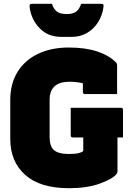

<svg xmlns="http://www.w3.org/2000/svg" viewBox="-20 -970 690 1010"><path d="M352 -403H616Q627 -403 627 -392V-247H598V-68Q598 -60 591 -52Q569 -27 503 -3.5Q437 20 343 20Q191 20 112.5 -50Q34 -120 34 -239V-443Q34 -531 73 -593Q112 -655 181.5 -687.5Q251 -720 341 -720Q429 -720 491 -699.5Q553 -679 590 -642Q596 -636 596 -625V-475H427Q416 -475 416 -486V-532Q381 -540 346 -540Q241 -540 241 -445V-247Q241 -203 262 -182Q285 -160 342 -160Q377 -160 395.5 -165Q414 -170 418 -176V-247H363Q352 -247 352 -258ZM407 -950H510Q520 -950 523 -946.5Q526 -943 524 -931Q518 -888 495.5 -852.5Q473 -817 437.5 -796.5Q402 -776 357 -776H303Q233 -776 189 -821Q145 -866 136 -931Q135 -943 137.5 -946.5Q140 -950 150 -950H253Q263 -920 281 -908Q299 -896 330 -896Q362 -896 379.5 -908Q397 -920 407 -950Z"/></svg>

Font: Recursive Sn Lnr St Blk
Style: Regular
Weight: 900
Version: Version 1.079;hotconv 1.0.112;makeotfexe 2.5.65598; ttfautoh